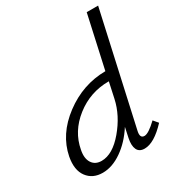

<svg xmlns="http://www.w3.org/2000/svg" viewBox="-172 -820 862 934"><g transform="rotate(-30 259.5 -353.0)"><path d="M398 -49Q421 -49 469 -95L491 -69Q422 5 368 5Q338 5 327.5 -17.5Q317 -40 325 -79L337 -135Q296 -71 241.5 -33Q187 5 133 5Q77 5 47 -35Q17 -75 30 -145Q52 -258 157.5 -337Q263 -416 390 -417L455 -711H519L381 -90Q371 -49 398 -49ZM157 -48Q219 -48 281 -121.5Q343 -195 361 -278L380 -366H379Q275 -366 194 -302.5Q113 -239 96 -145Q87 -101 104 -74.5Q121 -48 157 -48Z"/></g></svg>

Font: EauTest
Style: Italic
Weight: 400
Italic angle: -12°
Designer: Christian Thalmann (Catharsis Fonts)
Version: Version 0.001;PS 000.001;hotconv 1.0.88;makeotf.lib2.5.64775